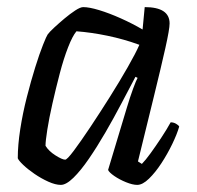

<svg xmlns="http://www.w3.org/2000/svg" viewBox="-20 -520 554 540"><path d="M151 0Q136 0 116 -9Q96 -18 77 -31Q58 -44 45 -56.5Q32 -69 30 -75Q30 -112 37 -157Q44 -202 55.5 -247Q67 -292 79 -330.5Q91 -369 101 -394Q111 -419 114 -423Q119 -430 132.5 -442.5Q146 -455 161.5 -468Q177 -481 191.5 -490.5Q206 -500 214 -500Q231 -500 259 -491.5Q287 -483 319.5 -468.5Q352 -454 381 -437L387 -500Q457 -500 457 -454Q457 -438 445 -384.5Q433 -331 413 -249.5Q393 -168 368 -66L379 -59Q389 -69 403.5 -89Q418 -109 433.5 -132.5Q449 -156 460 -176Q468 -176 475 -172Q482 -168 484 -164Q478 -143 464.5 -115Q451 -87 434 -61Q417 -35 399 -17.5Q381 0 366 0Q353 0 334.5 -7.5Q316 -15 301.5 -25Q287 -35 284 -42L337 -218Q346 -248 354.5 -271Q363 -294 367 -301L361 -304Q343 -270 321.5 -229Q300 -188 276.5 -147.5Q253 -107 230 -73.5Q207 -40 186.5 -20Q166 0 151 0ZM163 -71Q168 -70 187.5 -96Q207 -122 234 -162.5Q261 -203 289 -247.5Q317 -292 339.5 -331.5Q362 -371 372 -394Q328 -410 282 -419.5Q236 -429 195 -432Q184 -419 171.5 -387Q159 -355 148 -313Q137 -271 127.5 -229Q118 -187 113 -155Q108 -123 108 -110Q117 -95 136 -83Q155 -71 163 -71Z"/></svg>

Font: Texturina Light
Style: Italic
Weight: 300
Italic angle: -11°
Designer: Guillermo Torres Carreño
Foundry: Omnibus-Type
Version: Version 1.002; ttfautohint (v1.8.3)